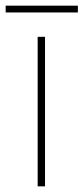

<svg xmlns="http://www.w3.org/2000/svg" viewBox="-43 -658 295 678"><path d="M232 -638H-23V-614H232ZM116 0V-528H90V0Z"/></svg>

Font: Noto Sans Devanagari UI Thin
Style: Regular
Weight: 100
Designer: Jelle Bosma - Monotype Design Team
Foundry: Monotype Imaging Inc.
Version: Version 2.004